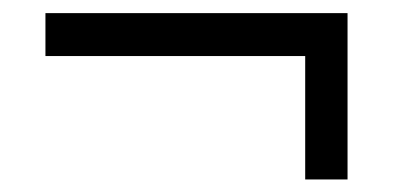

<svg xmlns="http://www.w3.org/2000/svg" viewBox="-20 -406 612 297"><path d="M517.6 -385.7V-128.4H452.1V-319.3H50.3V-385.7Z"/></svg>

Font: Open Sans
Style: Regular
Weight: 400
Designer: Monotype Design Team
Foundry: Monotype Imaging Inc.
Version: Version 3.000; ttfautohint (v1.8.4)